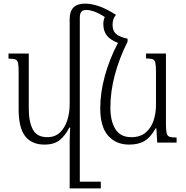

<svg xmlns="http://www.w3.org/2000/svg" viewBox="-20 -788 1030 1061"><path d="M365 253V-9Q365 -27 366 -46Q367 -65 368 -83H363Q341 -39 310 -14Q279 11 226 11Q155 11 119 -35.5Q83 -82 83 -184V-394Q83 -426 79.5 -441Q76 -456 64 -460Q52 -464 27 -464V-492H139V-188Q139 -115 161.5 -72.5Q184 -30 241 -30Q284 -30 311 -55.5Q338 -81 351.5 -122.5Q365 -164 365 -212V-683Q365 -768 450 -768Q483 -768 524.5 -754.5Q566 -741 621 -706Q602 -685 602 -651Q602 -619 619.5 -602Q637 -585 685 -574V-558Q639 -466 614.5 -374Q590 -282 590 -194Q590 -118 618 -74Q646 -30 705 -30Q755 -30 785 -55.5Q815 -81 828.5 -121.5Q842 -162 842 -208V-391Q842 -425 838.5 -441Q835 -457 823 -461Q811 -465 787 -465V-492H897V-100Q897 -67 901 -51.5Q905 -36 917.5 -32Q930 -28 956 -28V0H849L844 -79H840Q813 -30 779.5 -9.5Q746 11 694 11Q621 11 577.5 -38Q534 -87 534 -190Q534 -276 559.5 -369Q585 -462 632 -551Q590 -567 570.5 -591.5Q551 -616 551 -656Q551 -676 559 -694Q527 -715 501.5 -724Q476 -733 458 -733Q436 -733 428.5 -722Q421 -711 421 -689V216H537V253Z"/></svg>

Font: Noto Serif Armenian SemiCondensed Light
Style: Regular
Weight: 300
Width: 4
Designer: Monotype Design Team
Foundry: Monotype Imaging Inc.
Version: Version 2.008; ttfautohint (v1.8.4.7-5d5b)